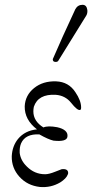

<svg xmlns="http://www.w3.org/2000/svg" viewBox="-20 -771 386 800"><path d="M314 -313Q303 -309 276 -343Q252 -373 212 -376Q139 -380 121 -326Q119 -316 119 -307Q119 -266 161 -240Q179 -248 218 -241Q241 -236 252 -226Q263 -216 261 -202Q259 -179 203 -185Q181 -190 144 -211Q86 -214 68 -174Q61 -158 62 -134Q66 -102 92 -77Q124 -45 168 -45Q184 -45 210 -55.5Q236 -66 237 -66Q264 -69 264 -50Q264 -47 262 -43Q256 -27 231 -11Q192 12 146 8Q94 2 61 -34.5Q28 -71 29 -120Q31 -162 55 -192Q84 -227 134 -232Q82 -272 83 -328Q85 -374 122 -404Q159 -434 214 -432Q266 -430 294 -387Q318 -352 318 -323Q318 -314 314 -313ZM294 -733Q304 -751 324 -751Q341 -751 344 -729Q345 -716 340 -707L223 -518Q220 -513 212 -513Q200 -513 200 -523Q200 -526 201 -527Q237 -611 294 -733Z"/></svg>

Font: GFS Gazis
Style: Regular
Weight: 400
Designer: George Matthiopoulos
Foundry: George Matthiopoulos
Version: Version 1.0